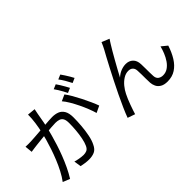

<svg xmlns="http://www.w3.org/2000/svg" viewBox="-48 -1453 2096 2096"><g transform="rotate(-45 1000.0 -405.0)"><path d="M424.4 -776.9Q421.9 -763.4 418.8 -747.9Q415.7 -732.3 412.6 -717.4Q409.4 -699.8 404 -668.8Q398.6 -637.8 392.4 -603.3Q386.2 -568.8 378.7 -537.3Q368.1 -494.9 353.5 -441.4Q339 -387.9 319.7 -327.5Q300.4 -267.1 276.3 -204.7Q252.2 -142.3 223.3 -81.2Q194.4 -20 160.1 34.7L79 2.2Q113.2 -43.1 143 -100.3Q172.9 -157.5 197.9 -218.9Q222.9 -280.2 243 -340.1Q263.2 -400 277.5 -451.4Q291.8 -502.8 299.8 -539.6Q313.8 -599.4 322.8 -664Q331.8 -728.7 331.6 -786.1ZM768.2 -661.1Q791.8 -630.7 818.2 -585Q844.6 -539.2 870.5 -488Q896.3 -436.7 917.6 -388.8Q939 -341 951.2 -306.2L873.6 -269.3Q862.8 -307.9 843.6 -356.8Q824.3 -405.8 799.8 -456.5Q775.2 -507.3 748.5 -552.5Q721.8 -597.8 695.4 -628.1ZM64.2 -557.3Q87.7 -555.9 108.8 -556.1Q129.8 -556.3 153.7 -557.3Q176.3 -558.3 211.6 -560.8Q246.9 -563.3 288 -566.6Q329.2 -569.9 369.9 -573.4Q410.6 -576.9 444.9 -579.2Q479.2 -581.5 499.2 -581.5Q544.4 -581.5 580.8 -567.5Q617.2 -553.5 639.3 -516.7Q661.5 -480 661.5 -412.3Q661.5 -353 655.9 -284.8Q650.3 -216.5 637.7 -154.6Q625.1 -92.8 603.7 -51.2Q580.5 -0.9 543.5 15.8Q506.5 32.4 457.7 32.4Q429.3 32.4 396.6 27.8Q364 23.2 340 17.8L326.8 -65.6Q348.2 -59.4 371.1 -54.7Q394 -50 414.8 -47.6Q435.6 -45.2 449.4 -45.2Q477.1 -45.2 499.3 -54.8Q521.4 -64.4 536.9 -96.6Q553 -130.8 563.4 -181.9Q573.9 -233 579.1 -291Q584.3 -349 584.3 -403Q584.3 -449.1 571.3 -471.9Q558.2 -494.7 534.4 -503Q510.5 -511.2 478.3 -511.2Q453 -511.2 409.9 -507.7Q366.8 -504.2 318.1 -499.4Q269.4 -494.6 227.6 -489.9Q185.8 -485.2 162.8 -482.8Q145.5 -480.6 118.8 -477.2Q92.2 -473.7 72.7 -470.5ZM779.6 -806.4Q792.6 -789 807.4 -764.5Q822.2 -739.9 836.9 -714.6Q851.6 -689.3 861.8 -668.8L807.1 -644.7Q797.7 -665.1 783.8 -690.2Q769.9 -715.3 754.8 -740.3Q739.8 -765.3 725.8 -783.7ZM889.8 -846.5Q903.4 -828.1 919.3 -803.2Q935.2 -778.3 950.1 -753.5Q965 -728.7 974.2 -709.9L919.9 -685.8Q903.7 -718.6 881.1 -757.2Q858.4 -795.8 836.6 -823.8Z M1547 -742.4Q1540.9 -733.6 1532.3 -720.5Q1523.6 -707.4 1515 -693.3Q1498.5 -667.6 1474.6 -626.5Q1450.8 -585.5 1423.9 -538Q1397 -490.5 1371.7 -444.1Q1346.4 -397.7 1327.1 -361.4Q1363 -394 1401.6 -408.6Q1440.2 -423.2 1475.8 -423.2Q1526.1 -423.2 1558.7 -392.3Q1591.3 -361.4 1593.5 -301.9Q1594.5 -272.3 1594.8 -238.8Q1595.1 -205.3 1595.3 -173.5Q1595.5 -141.7 1597.2 -117.2Q1599.6 -79.4 1622.6 -62.7Q1645.7 -46 1677.9 -46Q1719.5 -46 1752.9 -68.4Q1786.2 -90.9 1811.4 -127.9Q1836.6 -164.9 1853.9 -207.7Q1871.1 -250.5 1880.9 -290.2L1947 -236.2Q1921 -155.8 1882.9 -94.3Q1844.8 -32.9 1791.4 1.9Q1738 36.7 1665.3 36.7Q1612.3 36.7 1580.7 17.3Q1549.2 -2.1 1535.7 -31.2Q1522.2 -60.2 1520.4 -89.8Q1519 -119.5 1518.6 -153.1Q1518.3 -186.7 1518.1 -220.1Q1517.9 -253.4 1515.9 -280.4Q1514.5 -313.2 1495.6 -331.8Q1476.7 -350.4 1442.7 -350.4Q1402.9 -350.4 1365.3 -326.8Q1327.8 -303.2 1297.6 -266.2Q1267.5 -229.3 1248 -189.5Q1236.6 -167.5 1223.5 -136.4Q1210.5 -105.2 1198.4 -72.2Q1186.4 -39.2 1176.7 -10.1Q1166.9 19 1161.5 37.6L1075.5 7.7Q1093.9 -43 1122.8 -107.9Q1151.6 -172.8 1186 -244.4Q1220.5 -316 1256.2 -386.4Q1292 -456.8 1324.7 -519.6Q1357.5 -582.4 1383 -629.5Q1408.5 -676.7 1422.1 -700.7Q1430.9 -718.6 1440.4 -737.4Q1449.9 -756.1 1458.6 -778.5Z"/></g></svg>

Font: Noto Sans KR Thin
Style: Regular
Weight: 100
Designer: Ryoko NISHIZUKA 西塚涼子 (kana, bopomofo & ideographs); Paul D. Hunt (Latin, Greek & Cyrillic); Sandoll Communications 산돌커뮤니
Foundry: Adobe
Version: Version 2.004-H2;hotconv 1.0.118;makeotfexe 2.5.65603